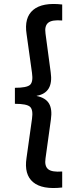

<svg xmlns="http://www.w3.org/2000/svg" viewBox="-20 -825 386 960"><path d="M291 112.5Q191 124 145.5 85.8Q100 47.5 112.5 -34.5L140 -231Q146.5 -276 130.2 -291Q114 -306 54.5 -306V-386Q114 -386 130.2 -400.8Q146.5 -415.5 140 -460.5L113 -654Q100 -737 146 -775.5Q192 -814 291 -802.5V-722.5Q240 -727 221 -711.2Q202 -695.5 207.5 -657.5L233.5 -463.5Q248.5 -361 163.5 -346V-345Q208 -336 225 -307.5Q242 -279 234.5 -227.5L207.5 -32.5Q202 5.5 220.8 21Q239.5 36.5 291 32.5Z"/></svg>

Font: Geologica
Style: Regular
Weight: 400
Designer: Sindre Bremnes, Frode Helland
Foundry: Monokrom Skriftforlag AS
Version: Version 1.010; ttfautohint (v1.8.4.7-5d5b);gftools[0.9.28]